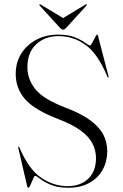

<svg xmlns="http://www.w3.org/2000/svg" viewBox="-20 -873 580 904"><path d="M302 11Q251 11 218.8 -3Q186.5 -17 169 -31Q151.5 -45 145 -45Q142 -45 136 -31Q130 -17 123.8 -3Q117.5 11 114.5 11Q110 11 108.5 6L66 -177Q65.5 -181.5 66.5 -182Q68.5 -184 71 -180Q113.5 -78 172.5 -37.2Q231.5 3.5 298.5 3.5Q359 3.5 395.5 -31.5Q432 -66.5 432 -128.5Q432 -164 416 -196.2Q400 -228.5 361 -257.5Q322 -286.5 254 -312.5Q143 -355 98.5 -405.5Q54 -456 54 -524.5Q54 -580 80.8 -621.8Q107.5 -663.5 152.8 -686.8Q198 -710 253 -710Q302 -710 333 -697.2Q364 -684.5 380.8 -671.8Q397.5 -659 404 -659Q407.5 -659 414.5 -671.8Q421.5 -684.5 427.8 -697.2Q434 -710 436.5 -710Q439.5 -710 441 -706L491 -513.5Q492 -509.5 491 -508.5Q488.5 -506.5 486 -511Q442 -618 384.2 -660.5Q326.5 -703 256 -703Q192 -703 150.5 -664.5Q109 -626 109 -556Q109 -500.5 146 -453.8Q183 -407 284 -368Q361 -339 404.8 -306.8Q448.5 -274.5 466.8 -238.5Q485 -202.5 485 -161Q485 -113 463.5 -74Q442 -35 401 -12Q360 11 302 11ZM294 -744.5Q284 -733 277 -733Q270 -733 260 -744.5L167.5 -846Q164 -850.5 166 -852.5Q168 -854 172.5 -851L277 -788L381.5 -851Q386 -854 388 -852.5Q390 -850.5 386.5 -846Z"/></svg>

Font: Fraunces 144pt Light
Style: Regular
Weight: 300
Version: Version 1.000;[b76b70a41]